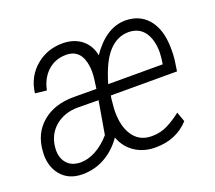

<svg xmlns="http://www.w3.org/2000/svg" viewBox="-98 -670 908 811"><g transform="rotate(-20 356.0 -264.5)"><path d="M534.2 -487.8Q531.7 -487.8 529.8 -487.8Q481 -487.3 442.9 -447.3Q403.3 -405.3 376 -310.5H621.1Q626 -341.8 626.5 -361.8Q626.5 -418.5 603.3 -452.1Q580.1 -485.8 534.2 -487.8ZM152.8 -39.6Q154.3 -39.6 156.2 -39.6Q188.5 -40 221.7 -57.6Q256.8 -76.2 289.1 -112.8L314.5 -260.7L219.2 -261.7Q160.2 -260.7 120.1 -227.1Q80.1 -193.4 74.2 -137.7Q73.2 -129.9 73.2 -123Q73.2 -89.4 90.8 -67.4Q111.3 -40.5 152.8 -39.6ZM468.8 9.3Q418.9 8.3 380.9 -17.1Q342.8 -42.5 325.2 -88.9Q293 -42 246.1 -15.6Q200.7 10.3 145 10.3Q143.1 10.3 141.1 10.3Q81.1 8.8 47.9 -32.2Q19 -67.9 18.6 -121.6Q18.6 -130.4 19.5 -139.6Q24.9 -217.3 79.1 -263.2Q133.3 -309.1 219.7 -309.1L322.3 -308.6L328.1 -352.1Q330.1 -367.7 330.1 -384.3Q330.1 -390.6 329.6 -397.5L328.6 -407.2Q318.8 -485.4 253.9 -487.8Q252.4 -487.8 251 -487.8Q202.6 -487.8 168.9 -458Q134.3 -427.2 123.5 -374L71.8 -379.9Q81.1 -452.6 133.8 -496.6Q184.1 -538.6 252.4 -538.6Q255.4 -538.6 258.8 -538.6Q307.6 -536.6 339.6 -510.3Q371.6 -483.9 380.4 -439Q448.7 -538.6 535.6 -538.6Q537.1 -538.6 538.1 -538.6Q598.1 -537.1 634 -497.3Q669.9 -457.5 675.8 -389.2Q677.2 -371.6 677.2 -354.5Q677.2 -332.5 674.8 -311L667.5 -261.7H370.1L367.7 -248.5L363.8 -205.6Q363.3 -198.2 363.3 -191.4Q363.3 -125 389.2 -85.9Q417.5 -42 471.7 -41Q474.1 -41 476.1 -41Q513.7 -41 544.9 -56.6Q578.1 -73.2 608.9 -97.7L624.5 -53.7Q566.4 9.3 474.1 9.3Q471.7 9.3 468.8 9.3Z"/></g></svg>

Font: MAUL Condensed Light Italic
Style: Light Italic
Weight: 300
Italic angle: -12°
Designer: MAUL
Version: Version 1.0; 2020; ttfautohint (v1.8.3)